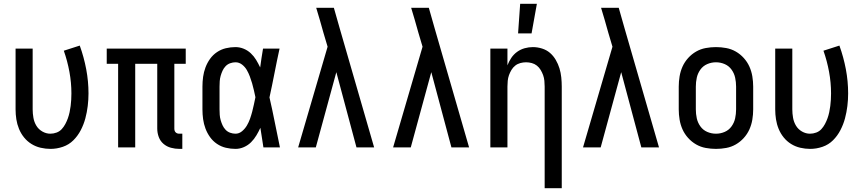

<svg xmlns="http://www.w3.org/2000/svg" viewBox="-20 -776 4540 1011"><path d="M246 8Q220 8 194 2Q168 -4 145.5 -18Q123 -32 106.5 -52.5Q90 -73 80 -97.5Q70 -122 66 -148Q62 -174 62 -200V-520H152V-200Q152 -178 156 -155.5Q160 -133 171.5 -114Q183 -95 203 -83.5Q223 -72 245 -72Q262 -72 278 -78Q294 -84 305 -96Q316 -108 324 -123Q332 -138 337.5 -153.5Q343 -169 346.5 -185.5Q350 -202 352 -218Q354 -234 355 -250.5Q356 -267 356 -284Q356 -341 345.5 -398Q335 -455 316 -509L400 -536Q422 -475 434 -411.5Q446 -348 446 -284Q446 -251 442 -218Q438 -185 429.5 -153Q421 -121 405.5 -91Q390 -61 366.5 -37.5Q343 -14 311 -3Q279 8 246 8Z M925 8Q902 8 880 2Q858 -4 841 -18.5Q824 -33 816 -54.5Q808 -76 808 -99V-440H692V0H602V-440H542V-520H958V-440H898V-99Q898 -93 899.5 -88Q901 -83 905 -79Q909 -75 914 -73.5Q919 -72 925 -72H940V8Z M1220 8Q1194 8 1169 2Q1144 -4 1122.5 -18.5Q1101 -33 1086 -54Q1071 -75 1062 -99Q1053 -123 1049.5 -148.5Q1046 -174 1046 -200V-320Q1046 -346 1049.5 -371.5Q1053 -397 1062 -421Q1071 -445 1086 -466Q1101 -487 1122.5 -501.5Q1144 -516 1169 -522Q1194 -528 1220 -528Q1242 -528 1263 -519.5Q1284 -511 1300.5 -495.5Q1317 -480 1328.5 -461Q1340 -442 1350 -421Q1353 -446 1357 -470.5Q1361 -495 1365 -520H1452Q1438 -456 1425.5 -391.5Q1413 -327 1399 -263Q1414 -198 1427 -132Q1440 -66 1454 0H1367Q1363 -26 1359 -52Q1355 -78 1351 -103Q1342 -83 1330 -63Q1318 -43 1302 -27Q1286 -11 1264.5 -1.5Q1243 8 1220 8ZM1220 -72Q1239 -72 1254.5 -85Q1270 -98 1280 -115Q1290 -132 1296.5 -150.5Q1303 -169 1308 -188Q1313 -207 1317 -226Q1321 -245 1325 -264Q1321 -282 1317 -300.5Q1313 -319 1307.5 -337.5Q1302 -356 1295.5 -373.5Q1289 -391 1279.5 -407.5Q1270 -424 1254.5 -436Q1239 -448 1220 -448Q1206 -448 1192 -443Q1178 -438 1168 -427.5Q1158 -417 1152 -404Q1146 -391 1142 -377Q1138 -363 1137 -348.5Q1136 -334 1136 -320V-200Q1136 -186 1137 -171.5Q1138 -157 1142 -143Q1146 -129 1152 -116Q1158 -103 1168 -92.5Q1178 -82 1192 -77Q1206 -72 1220 -72Z M1550 0 1705 -530 1683 -604Q1674 -637 1664.5 -669.5Q1655 -702 1645 -735H1738L1769 -626L1950 0H1857L1751 -396L1643 0Z M2050 0 2205 -530 2183 -604Q2174 -637 2164.5 -669.5Q2155 -702 2145 -735H2238L2269 -626L2450 0H2357L2251 -396L2143 0Z M2848 215V-320Q2848 -335 2846.5 -350.5Q2845 -366 2840 -380Q2835 -394 2827 -407.5Q2819 -421 2807 -430.5Q2795 -440 2780 -444Q2765 -448 2750 -448Q2735 -448 2720 -444Q2705 -440 2693 -430.5Q2681 -421 2673 -407.5Q2665 -394 2660 -380Q2655 -366 2653.5 -350.5Q2652 -335 2652 -320V0H2562V-520H2652V-432Q2660 -453 2672.5 -471.5Q2685 -490 2703 -503Q2721 -516 2742.5 -522Q2764 -528 2786 -528Q2810 -528 2834 -520.5Q2858 -513 2876 -497.5Q2894 -482 2906.5 -460.5Q2919 -439 2926 -416Q2933 -393 2935.5 -368.5Q2938 -344 2938 -320V215ZM2708 -600 2719 -756H2807L2779 -600Z M3050 0 3205 -530 3183 -604Q3174 -637 3164.5 -669.5Q3155 -702 3145 -735H3238L3269 -626L3450 0H3357L3251 -396L3143 0Z M3750 8Q3723 8 3696 3Q3669 -2 3645.5 -15.5Q3622 -29 3603.5 -49.5Q3585 -70 3574 -94.5Q3563 -119 3558.5 -146Q3554 -173 3554 -200V-320Q3554 -347 3558.5 -374Q3563 -401 3574 -425.5Q3585 -450 3603.5 -470.5Q3622 -491 3645.5 -504.5Q3669 -518 3696 -523Q3723 -528 3750 -528Q3777 -528 3804 -523Q3831 -518 3854.5 -504.5Q3878 -491 3896.5 -470.5Q3915 -450 3926 -425.5Q3937 -401 3941.5 -374Q3946 -347 3946 -320V-200Q3946 -173 3941.5 -146Q3937 -119 3926 -94.5Q3915 -70 3896.5 -49.5Q3878 -29 3854.5 -15.5Q3831 -2 3804 3Q3777 8 3750 8ZM3750 -72Q3774 -72 3796 -81.5Q3818 -91 3832 -110.5Q3846 -130 3851 -153Q3856 -176 3856 -200V-320Q3856 -344 3851 -367Q3846 -390 3832 -409.5Q3818 -429 3796 -438.5Q3774 -448 3750 -448Q3726 -448 3704 -438.5Q3682 -429 3668 -409.5Q3654 -390 3649 -367Q3644 -344 3644 -320V-200Q3644 -176 3649 -153Q3654 -130 3668 -110.5Q3682 -91 3704 -81.5Q3726 -72 3750 -72Z M4246 8Q4220 8 4194 2Q4168 -4 4145.5 -18Q4123 -32 4106.5 -52.5Q4090 -73 4080 -97.5Q4070 -122 4066 -148Q4062 -174 4062 -200V-520H4152V-200Q4152 -178 4156 -155.5Q4160 -133 4171.5 -114Q4183 -95 4203 -83.5Q4223 -72 4245 -72Q4262 -72 4278 -78Q4294 -84 4305 -96Q4316 -108 4324 -123Q4332 -138 4337.5 -153.5Q4343 -169 4346.5 -185.5Q4350 -202 4352 -218Q4354 -234 4355 -250.5Q4356 -267 4356 -284Q4356 -341 4345.5 -398Q4335 -455 4316 -509L4400 -536Q4422 -475 4434 -411.5Q4446 -348 4446 -284Q4446 -251 4442 -218Q4438 -185 4429.5 -153Q4421 -121 4405.5 -91Q4390 -61 4366.5 -37.5Q4343 -14 4311 -3Q4279 8 4246 8Z"/></svg>

Font: Iosevka Term Medium
Style: Regular
Weight: 500
Monospace: yes
Designer: Belleve Invis
Foundry: Belleve Invis
Version: Version 26.3.1